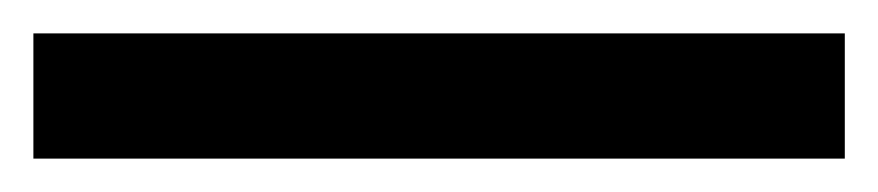

<svg xmlns="http://www.w3.org/2000/svg" viewBox="-23 -855 526 115"><path d="M483 -760V-835H-3V-760Z"/></svg>

Font: Noto Sans Devanagari SemiCondensed Medium
Style: Regular
Weight: 500
Width: 4
Designer: Jelle Bosma - Monotype Design Team
Foundry: Monotype Imaging Inc.
Version: Version 2.004